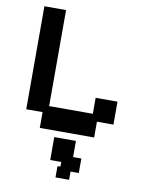

<svg xmlns="http://www.w3.org/2000/svg" viewBox="-96 -704 790 1030"><g transform="rotate(10 298.5 -189.0)"><path d="M150 11V-75H61V-636H179V-113H417V-200H536V-75H446V11ZM279 258V197L295 196V171H235V46H353V134H398V213H353V258Z"/></g></svg>

Font: Pixelify Sans SemiBold
Style: Regular
Weight: 600
Designer: Stefie Justprince
Foundry: Typecalism Foundryline
Version: Version 1.000